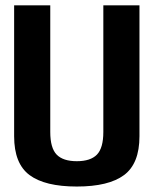

<svg xmlns="http://www.w3.org/2000/svg" viewBox="-20 -695 585 720"><path d="M268 4.5Q148.5 4.5 90.8 -38.5Q33 -81.5 33 -184V-675H168.5V-200Q168.5 -140 192.5 -115.2Q216.5 -90.5 268 -90.5Q319.5 -90.5 343.5 -115.2Q367.5 -140 367.5 -200V-675H503V-184Q503 -81.5 445.2 -38.5Q387.5 4.5 268 4.5Z"/></svg>

Font: Anybody SemiBold
Style: Regular
Weight: 600
Designer: Tyler Finck
Foundry: Etcetera Type Company
Version: Version 1.010; ttfautohint (v1.8.3) -l 8 -r 50 -G 200 -x 14 